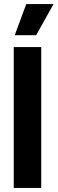

<svg xmlns="http://www.w3.org/2000/svg" viewBox="-20 -930 285 950"><path d="M48 0V-697H184V0ZM159 -756H53L110 -910H245Z"/></svg>

Font: Bricolage Grotesque 24pt Condensed
Style: Bold
Weight: 700
Width: 3
Designer: Mathieu Triay
Foundry: Atelier Triay
Version: Version 1.001;gftools[0.9.33.dev8+g029e19f]